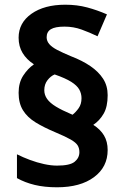

<svg xmlns="http://www.w3.org/2000/svg" viewBox="-20 -785 526 815"><path d="M59 -391Q59 -434 78.5 -464Q98 -494 124 -512Q93 -532 76 -560Q59 -588 59 -625Q59 -688 113.5 -726.5Q168 -765 257 -765Q307 -765 350 -753.5Q393 -742 434 -724L394 -631Q361 -647 326.5 -659.5Q292 -672 254 -672Q214 -672 196 -661Q178 -650 178 -627Q178 -611 189 -598Q200 -585 223 -573Q246 -561 282 -546Q329 -528 363.5 -504.5Q398 -481 417.5 -451Q437 -421 437 -381Q437 -332 420 -302.5Q403 -273 376 -255Q406 -236 421.5 -210Q437 -184 437 -148Q437 -76 379 -33Q321 10 222 10Q169 10 127.5 0Q86 -10 52 -29V-130Q78 -117 107.5 -106Q137 -95 167 -88.5Q197 -82 222 -82Q277 -82 297 -98.5Q317 -115 317 -139Q317 -156 309.5 -168Q302 -180 280.5 -192.5Q259 -205 216 -223Q166 -244 131 -265.5Q96 -287 77.5 -317Q59 -347 59 -391ZM168 -402Q168 -382 180 -365Q192 -348 217.5 -332.5Q243 -317 281 -301L288 -298Q302 -309 314 -326Q326 -343 326 -368Q326 -388 316.5 -405Q307 -422 282.5 -437.5Q258 -453 212 -469Q195 -462 181.5 -444.5Q168 -427 168 -402Z"/></svg>

Font: Noto Sans Thai
Style: Bold
Weight: 700
Designer: Monotype Design Team
Foundry: Monotype Imaging Inc.
Version: Version 2.001